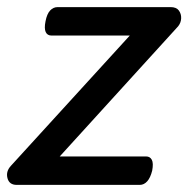

<svg xmlns="http://www.w3.org/2000/svg" viewBox="-20 -520 535 540"><path d="M27 0Q6 0 1 -19Q-4 -38 11 -54L345 -420H125Q113 -420 108.5 -430Q104 -440 108 -460Q112 -481 121 -490.5Q130 -500 142 -500H460Q476 -500 483 -490.5Q490 -481 489.5 -468.5Q489 -456 481 -446L148 -80H391Q402 -80 407 -70.5Q412 -61 408 -40Q403 -20 394 -10Q385 0 373 0Z"/></svg>

Font: Playwrite IS
Style: Regular
Weight: 400
Designer: Veronika Burian, José Scaglione
Foundry: TypeTogether
Version: Version 1.002